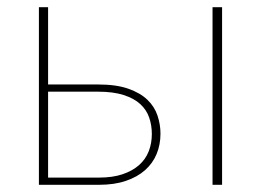

<svg xmlns="http://www.w3.org/2000/svg" viewBox="-20 -513 724 533"><path d="M113.5 -493V-278.5H252Q302.5 -278.5 336 -266.8Q369.5 -255 389.2 -236Q409 -217 417.2 -192.2Q425.5 -167.5 425.5 -142Q425.5 -111.5 414.8 -85.5Q404 -59.5 382.5 -40.5Q361 -21.5 329.2 -10.8Q297.5 0 255 0H88V-493ZM113.5 -258.5V-20H255Q292.5 -20 320 -29.2Q347.5 -38.5 365.8 -54.5Q384 -70.5 392.8 -92.8Q401.5 -115 401.5 -141Q401.5 -165.5 394 -187Q386.5 -208.5 369.2 -224.2Q352 -240 323.2 -249.2Q294.5 -258.5 252 -258.5ZM596.5 -493V0H570V-493Z"/></svg>

Font: Lato Thin
Style: Regular
Weight: 200
Designer: Lukasz Dziedzic
Foundry: tyPoland Lukasz Dziedzic
Version: Version 2.007; 2014-02-27